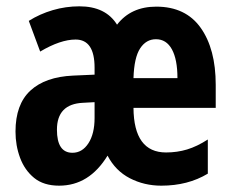

<svg xmlns="http://www.w3.org/2000/svg" viewBox="-20 -577 735 607"><path d="M474 -556Q567 -556 614.5 -489Q662 -422 662 -309V-236H402Q403 -95 505 -95Q540 -95 571.5 -104.5Q603 -114 637 -136V-28Q574 10 490 10Q436 10 390.5 -13.5Q345 -37 320 -85Q262 10 167 10Q118 10 88 -14.5Q58 -39 43.5 -78Q29 -117 29 -161Q29 -247 76 -290.5Q123 -334 211 -338L279 -341V-363Q279 -452 219 -452Q171 -452 107 -414L71 -511Q106 -533 147 -545Q188 -557 231 -557Q314 -557 350 -499Q394 -556 474 -556ZM473 -453Q442 -453 423 -424Q404 -395 402 -330H541Q541 -389 523.5 -421Q506 -453 473 -453ZM242 -252Q160 -248 160 -167Q160 -94 209 -94Q240 -94 259.5 -124Q279 -154 279 -204V-254Z"/></svg>

Font: Noto Sans Armenian ExtraCondensed
Style: Bold
Weight: 700
Width: 2
Designer: Monotype Design Team
Foundry: Monotype Imaging Inc.
Version: Version 2.008; ttfautohint (v1.8.4.7-5d5b)